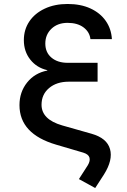

<svg xmlns="http://www.w3.org/2000/svg" viewBox="-20 -760 640 966"><path d="M320 -645Q270 -645 239 -615.5Q208 -586 208 -541Q208 -496 239 -470Q270 -444 320 -444H471V-349H326Q265 -349 227 -317Q189 -285 189 -233Q189 -159 293 -129L441 -87Q518 -65 533.5 -10Q549 45 503 118L459 186L377 141L422 71Q435 49 430 32.5Q425 16 399 8L263 -32Q78 -86 78 -231Q78 -297 116.5 -345Q155 -393 218 -405V-407Q165 -419 132.5 -460Q100 -501 100 -558Q100 -611 127.5 -652Q155 -693 205 -716.5Q255 -740 320 -740Q386 -740 435 -717.5Q484 -695 512 -655Q540 -615 543 -563H435Q431 -599 400.5 -622Q370 -645 320 -645Z"/></svg>

Font: Pitagon Sans Mono SemiBold
Style: Regular
Weight: 600
Monospace: yes
Designer: Travis Tran
Foundry: Pitagon
Version: Version 1.001; ttfautohint (v1.8.4.7-5d5b);gftools[0.9.26]